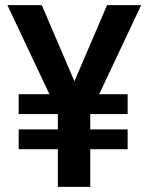

<svg xmlns="http://www.w3.org/2000/svg" viewBox="-20 -727 579 747"><path d="M269.5 -410.6 396.5 -707H529.3L365.7 -360.4H476.6V-283.2H331.1V-223.6H476.6V-146.5H331.1V0H205.1V-146.5H52.7V-223.6H205.1V-283.2H52.7V-360.4H172.4L8.8 -707H142.6Z"/></svg>

Font: Pretendard Std SemiBold
Style: Regular
Weight: 600
Designer: Base glyphs from Inter by Rasmus Andersson; Hangeul glyphs from Noto Sans CJK(Source Han Sans) by Jang Soo-young and Kan
Foundry: Kil Hyung-jin
Version: Version 1.309